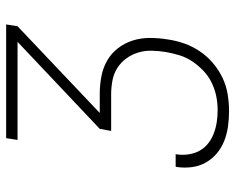

<svg xmlns="http://www.w3.org/2000/svg" viewBox="-92 -684 783 640"><g transform="rotate(-90 300.0 -363.5)"><path d="M250 8Q224 8 199 4.5Q174 1 151 -8Q128 -17 109.5 -32.5Q91 -48 79 -69Q67 -90 63.5 -115.5Q60 -141 64 -167L65 -170H107L106 -167Q103 -147 106 -127Q109 -107 118 -90.5Q127 -74 142 -62Q157 -50 175.5 -43Q194 -36 213.5 -33Q233 -30 254 -30Q276 -30 299 -34.5Q322 -39 344 -49.5Q366 -60 384 -77Q402 -94 415.5 -114Q429 -134 436 -156.5Q443 -179 447 -202Q451 -226 451.5 -249.5Q452 -273 445.5 -294.5Q439 -316 426 -334Q413 -352 394.5 -364Q376 -376 353 -380.5Q330 -385 306 -385H184L191 -423L481 -697H154L160 -735H539L533 -697L244 -423H307Q337 -423 366 -417.5Q395 -412 419 -398Q443 -384 460 -362Q477 -340 485.5 -313Q494 -286 494 -256Q494 -226 489 -196Q485 -168 475.5 -141Q466 -114 449.5 -89.5Q433 -65 410 -45.5Q387 -26 360.5 -13.5Q334 -1 305.5 3.5Q277 8 250 8Z"/></g></svg>

Font: Iosevka XLt Ex Obl
Style: Regular
Weight: 200
Width: 7
Italic angle: -9°
Monospace: yes
Designer: Belleve Invis
Foundry: Belleve Invis
Version: Version 32.5.0; ttfautohint (v1.8.4)